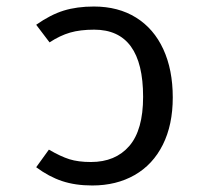

<svg xmlns="http://www.w3.org/2000/svg" viewBox="-20 -558 640 589"><path d="M91 -45 130 -99Q166 -78 193 -69.5Q220 -61 259 -61Q334 -61 376.5 -110Q419 -159 419 -261Q419 -467 269 -467Q226 -467 195 -458Q164 -449 132 -428L91 -482Q135 -513 175.5 -525.5Q216 -538 268 -538Q343 -538 397.5 -504Q452 -470 481 -407Q510 -344 510 -259Q510 -175 479.5 -114Q449 -53 393 -21Q337 11 263 11Q211 11 170.5 -2.5Q130 -16 91 -45Z"/></svg>

Font: FiraDG Mono
Style: Regular
Weight: 400
Designer: Carrois Corporate & Edenspiekermann AG
Foundry: Carrois Corporate GbR & Edenspiekermann AG
Version: Version 3.206